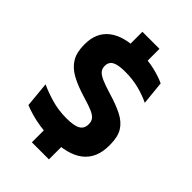

<svg xmlns="http://www.w3.org/2000/svg" viewBox="-247 -835 1033 1033"><g transform="rotate(45 270.0 -318.5)"><path d="M331.7 -572.4H201.9V-739H331.7ZM331.7 102.1H201.9V-73.6H331.7ZM256.6 13.7Q212.2 13.7 173.3 7.8Q134.5 1.8 102.7 -7.4Q70.8 -16.7 47.1 -26.5L33.4 -170.7Q72.9 -152.1 126.9 -136.4Q180.9 -120.6 241.3 -120.6Q299.8 -120.6 324.6 -135.3Q349.5 -150 349.5 -181.3V-185Q349.5 -205.8 338.3 -219.2Q327.1 -232.7 300.9 -243.8Q274.6 -254.9 230 -267.9Q162.8 -287.9 118.2 -312.3Q73.6 -336.8 51.5 -373.6Q29.4 -410.4 29.4 -467V-473.7Q29.4 -560.5 88.6 -606.6Q147.9 -652.7 262.9 -652.7Q332.1 -652.7 382.2 -640.7Q432.4 -628.7 467.7 -612.2L481.2 -477.8Q442.3 -496.7 393.8 -509.3Q345.2 -521.8 289.6 -521.8Q250.7 -521.8 228.5 -515.3Q206.2 -508.9 197.2 -496.6Q188.2 -484.4 188.2 -466.8V-465.1Q188.2 -446.9 198.4 -433.3Q208.6 -419.8 235.3 -407.5Q262 -395.2 311.5 -380.5Q377.9 -360.9 421.6 -338.7Q465.4 -316.4 487.2 -281.3Q508.9 -246.2 508.9 -187.3V-179.3Q508.9 -83.2 446.6 -34.7Q384.2 13.7 256.6 13.7Z"/></g></svg>

Font: Anek Gujarati Medium
Style: Regular
Weight: 500
Designer: Mrunmayee Ghaisas (Gujarati), Yesha Goshar (Latin)
Foundry: Ek Type
Version: Version 1.003